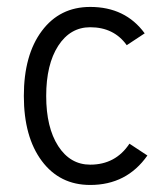

<svg xmlns="http://www.w3.org/2000/svg" viewBox="-20 -521 455 554"><path d="M405.3 -72.3Q345.7 12.7 240.2 12.7Q152.3 12.7 100.6 -56.6Q48.8 -126 48.8 -244.1Q48.8 -362.3 100.6 -431.6Q152.3 -501 240.2 -501Q341.8 -501 397.5 -424.8L345.7 -390.6Q308.6 -442.4 240.2 -442.4Q182.6 -442.4 147.9 -388.7Q113.3 -335 113.3 -244.1Q113.3 -153.3 147.9 -99.6Q182.6 -45.9 240.2 -45.9Q313.5 -45.9 353.5 -106.4Z"/></svg>

Font: Lohit Devanagari
Style: Regular
Weight: 400
Version: 2.95.4